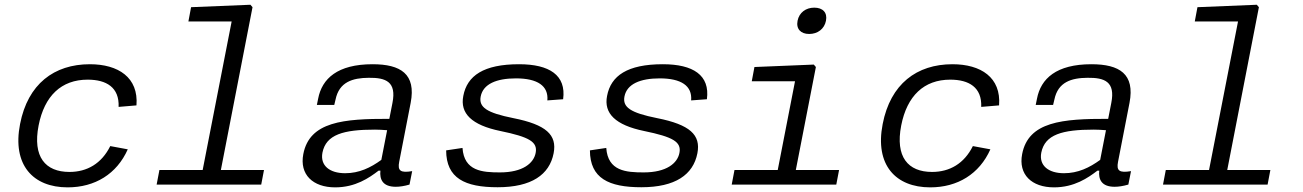

<svg xmlns="http://www.w3.org/2000/svg" viewBox="-20 -796 5620 828"><path d="M531 -152 455.5 -166C418 -90.5 355.5 -54.5 279.5 -54.5C175.5 -54.5 120 -119.5 146.5 -255C171.5 -382.5 244.5 -452.5 358 -452.5C438.5 -452.5 495 -419.5 491.5 -335L568.5 -341.5C578 -462 490 -519 367.5 -519C213.5 -519 100 -434 66.5 -261C32 -84.5 122.5 12 271.5 12C389.5 12 483.5 -45.5 531 -152Z M655.5 0H1106.5L1118.5 -63H932.5L1069 -765L1060 -775.5L804 -765L792.5 -703.5H979L854 -63H667.5Z M1586.5 -519C1435.5 -519 1368.5 -457 1352 -370.5L1346.5 -343.5H1421.5L1427 -366.5C1442.5 -442.5 1500.5 -460 1570 -460.5C1644 -461.5 1690.5 -443.5 1672.5 -352.5L1659 -283.5C1462 -284 1315 -272 1288 -131.5C1271 -43.5 1329 12 1425.5 12C1513 12 1572 -29 1612.5 -60H1620.5C1616.5 -22 1630.5 9.5 1687 9.5C1703.5 9.5 1723.5 6.5 1746 0L1757.5 -58C1707 -49.5 1694 -59.5 1701.5 -98L1751 -352.5C1775 -477 1708 -519 1586.5 -519ZM1370.5 -137.5C1386 -216 1461 -237 1597 -237C1612 -237 1631 -236 1649.5 -234.5L1624.5 -106.5C1578.5 -73 1529 -49 1468.5 -49C1401.5 -49 1360 -82 1370.5 -137.5Z M2218.5 -519C2065.5 -519 1994.5 -469.5 1978 -382.5C1963 -307 2014 -256.5 2138 -231C2261.5 -205.5 2299.5 -184.5 2290 -136.5C2281.5 -92 2234.5 -52.5 2136 -52.5C2060 -52.5 1981.5 -58 1974.5 -158L1904 -147.5C1904.5 -27 1985 11.5 2126 11.5C2272 11.5 2349.5 -42.5 2367.5 -135C2383 -214.5 2335 -258.5 2194 -286.5C2079 -309.5 2044 -333.5 2053 -380C2063.5 -434 2121.5 -458 2205 -458C2297.5 -458 2346 -426 2340.5 -363L2408.5 -368C2422.5 -472 2349 -519 2218.5 -519Z M2838.5 -519C2685.5 -519 2614.5 -469.5 2598 -382.5C2583 -307 2634 -256.5 2758 -231C2881.5 -205.5 2919.5 -184.5 2910 -136.5C2901.5 -92 2854.5 -52.5 2756 -52.5C2680 -52.5 2601.5 -58 2594.5 -158L2524 -147.5C2524.5 -27 2605 11.5 2746 11.5C2892 11.5 2969.5 -42.5 2987.5 -135C3003 -214.5 2955 -258.5 2814 -286.5C2699 -309.5 2664 -333.5 2673 -380C2683.5 -434 2741.5 -458 2825 -458C2917.5 -458 2966 -426 2960.5 -363L3028.5 -368C3042.5 -472 2969 -519 2838.5 -519Z M3135.5 0H3586.5L3598.5 -63H3412L3498.5 -507L3489.5 -517.5L3233.5 -507L3222 -445.5H3408.5L3334 -63H3147.5ZM3469.5 -649.5C3506 -649.5 3535 -671 3542 -706.5C3549 -742 3528 -763 3491.5 -763C3455.5 -763 3426.5 -742 3419.5 -706.5C3412.5 -671 3433.5 -649.5 3469.5 -649.5Z M4251 -152 4175.5 -166C4138 -90.5 4075.5 -54.5 3999.5 -54.5C3895.5 -54.5 3840 -119.5 3866.5 -255C3891.5 -382.5 3964.5 -452.5 4078 -452.5C4158.5 -452.5 4215 -419.5 4211.5 -335L4288.5 -341.5C4298 -462 4210 -519 4087.5 -519C3933.5 -519 3820 -434 3786.5 -261C3752 -84.5 3842.5 12 3991.5 12C4109.5 12 4203.5 -45.5 4251 -152Z M4686.5 -519C4535.5 -519 4468.5 -457 4452 -370.5L4446.5 -343.5H4521.5L4527 -366.5C4542.5 -442.5 4600.5 -460 4670 -460.5C4744 -461.5 4790.5 -443.5 4772.5 -352.5L4759 -283.5C4562 -284 4415 -272 4388 -131.5C4371 -43.5 4429 12 4525.5 12C4613 12 4672 -29 4712.5 -60H4720.5C4716.5 -22 4730.5 9.5 4787 9.5C4803.5 9.5 4823.5 6.5 4846 0L4857.5 -58C4807 -49.5 4794 -59.5 4801.5 -98L4851 -352.5C4875 -477 4808 -519 4686.5 -519ZM4470.5 -137.5C4486 -216 4561 -237 4697 -237C4712 -237 4731 -236 4749.5 -234.5L4724.5 -106.5C4678.5 -73 4629 -49 4568.5 -49C4501.5 -49 4460 -82 4470.5 -137.5Z M4995.5 0H5446.5L5458.5 -63H5272.5L5409 -765L5400 -775.5L5144 -765L5132.5 -703.5H5319L5194 -63H5007.5Z"/></svg>

Font: Monaspace Neon Light
Style: Italic
Weight: 300
Italic angle: -11°
Designer: Riley Cran & the Lettermatic Team
Foundry: Lettermatic
Version: Version 1.200 (Monaspace Neon)